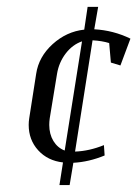

<svg xmlns="http://www.w3.org/2000/svg" viewBox="-20 -468 395 552"><path d="M62.5 -108.9Q62.5 -118.2 64 -127.9L84 -255.9Q91.3 -304.7 131.3 -341.1Q171.4 -377.4 222.2 -382.8L231.9 -448.2H262.2L251 -383.8Q305.7 -380.9 355 -356.9L326.2 -279.8L298.8 -288.1L293.9 -344.2Q273.4 -350.6 246.1 -352.1L195.8 -32.2Q236.8 -33.7 278.8 -50.8L280.8 -21Q235.8 -2.4 190.9 0L180.2 64H150.9L161.1 -1Q117.2 -5.9 89.8 -35.9Q62.5 -65.9 62.5 -108.9ZM121.6 -108.9Q121.6 -82.5 133.5 -62.7Q145.5 -43 166 -35.2L215.8 -349.1Q188.5 -339.8 168.9 -314.2Q149.4 -288.6 144 -255.9L123 -127.9Q121.6 -118.2 121.6 -108.9Z"/></svg>

Font: Gawaa
Style: Italic
Weight: 400
Designer: T. Christopher White
Version: Version 1.0